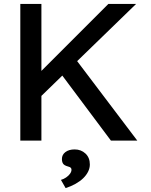

<svg xmlns="http://www.w3.org/2000/svg" viewBox="-20 -720 772 983"><path d="M375 -407 683 0H548L299 -333L192 -229V0H84V-700H192V-357L535 -700H677ZM292 201Q306 197 318.5 188.5Q331 180 338.5 169.5Q346 159 346 149Q346 143 342.5 139Q339 135 327 132Q309 127 303 118Q297 109 297 94Q297 72 315 58.5Q333 45 362 45Q395 45 417.5 66Q440 87 440 122Q440 141 431 159Q422 177 406 192.5Q390 208 367 221Q344 234 316 243Z"/></svg>

Font: Our Lexend
Style: Regular
Weight: 400
Designer: Bonnie Shaver-Troup, Thomas Jockin
Foundry: Lexend
Version: Version 1.007